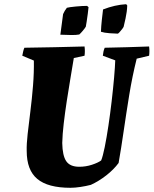

<svg xmlns="http://www.w3.org/2000/svg" viewBox="-20 -881 730 913"><path d="M315 12Q208 12 157.5 -30Q107 -72 107 -163Q106 -195 111.5 -244Q117 -293 124.5 -352Q132 -411 137 -473.5Q142 -536 141 -593L86 -616Q88 -626 90 -635.5Q92 -645 96 -654Q168 -655 239 -656.5Q310 -658 382 -660Q385 -638 382 -616L331 -605Q324 -562 315 -509Q306 -456 297.5 -400.5Q289 -345 283 -293.5Q277 -242 276 -201Q277 -141 295 -114.5Q313 -88 357 -88Q388 -88 417 -97.5Q446 -107 461 -118Q469 -137 478 -181.5Q487 -226 495.5 -283Q504 -340 511 -400Q518 -460 522.5 -511.5Q527 -563 528 -594L469 -616Q470 -626 472 -635.5Q474 -645 478 -654Q530 -655 583 -656.5Q636 -658 689 -660Q692 -638 689 -616L630 -602Q609 -518 594.5 -429Q580 -340 568 -257Q556 -174 544 -106Q521 -75 486 -47.5Q451 -20 412 -2Q389 4 362.5 8Q336 12 315 12ZM460 -730Q461 -756 464 -784Q467 -812 470 -836Q526 -858 580 -861L585 -855Q584 -825 577 -793.5Q570 -762 568 -754Q567 -751 561 -743Q555 -735 548.5 -728Q542 -721 540 -721Q528 -721 501.5 -723Q475 -725 460 -730ZM267 -716 280 -814Q287 -830 298 -844Q309 -847 340 -850Q371 -853 394 -853L401 -847Q400 -836 397.5 -816Q395 -796 392 -777.5Q389 -759 388 -754Q384 -747 374 -735Q364 -723 357 -717Q342 -714 318 -714.5Q294 -715 267 -716Z"/></svg>

Font: Labrada ExtraBold
Style: Italic
Weight: 800
Italic angle: -7°
Designer: Mercedes Jáuregui
Foundry: Omnibus-Type Team
Version: Version 1.000; ttfautohint (v1.8.4.7-5d5b)